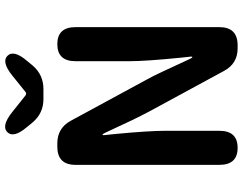

<svg xmlns="http://www.w3.org/2000/svg" viewBox="-124 -872 996 789"><g transform="rotate(-90 374.5 -478.0)"><path d="M161 0Q91 0 91 -75V-666Q91 -741 166 -741H179Q242 -741 272 -686L438 -380Q457 -346 473 -311L525 -199Q531 -186 533.5 -186Q536 -186 536 -191L531 -238Q517 -379 517 -445V-666Q517 -741 587 -741Q657 -741 657 -666V-75Q657 0 582 0H570Q507 0 477 -56L311 -362Q293 -396 276 -431L224 -542Q218 -555 215.5 -555Q213 -555 213 -550L218 -502Q231 -364 231 -297V-75Q231 0 161 0ZM361 -798Q303 -798 265 -843L247 -865Q200 -920 225 -946Q250 -972 307 -927L376 -872Q384 -866 391 -872L458 -926Q514 -971 539 -946Q565 -920 518 -865L499 -842Q461 -798 403 -798Z"/></g></svg>

Font: Resource Han Rounded JP
Style: Bold
Weight: 700
Designer: Cyano Hao (round all glyphs); Ryoko NISHIZUKA 西塚涼子 (kana, bopomofo & ideographs); Paul D. Hunt (Latin, Greek & Cyrillic)
Foundry: Cyano Hao
Version: 0.990